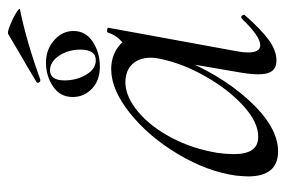

<svg xmlns="http://www.w3.org/2000/svg" viewBox="-136 -558 707 474"><g transform="rotate(-90 217.0 -320.5)"><path d="M19 -61Q19 -69 21 -91Q31 -162 74 -234Q117 -306 175 -352.5Q233 -399 284 -399Q315 -399 339 -381.5Q363 -364 366 -330L323 -357Q337 -359 353 -374Q369 -389 374 -407Q375 -410 381 -409Q387 -408 386 -406L328 -89Q325 -73 325 -61Q325 -31 343 -31Q365 -31 409 -77Q410 -78 412 -78Q415 -78 417 -74.5Q419 -71 417 -69Q383 -30 356.5 -10.5Q330 9 305 9Q288 9 279.5 -1.5Q271 -12 271 -36Q271 -56 277 -89L301 -229L318 -246Q273 -131 207 -59Q141 13 81 13Q19 13 19 -61ZM309 -277Q312 -289 312 -301Q312 -330 296 -347Q280 -364 250 -364Q215 -363 178.5 -332.5Q142 -302 114.5 -250Q87 -198 77 -136Q74 -114 74 -96Q74 -66 84.5 -51Q95 -36 117 -36Q153 -36 193.5 -73Q234 -110 266 -166.5Q298 -223 309 -277ZM215 -494Q215 -525 241 -542.5Q267 -560 300 -560Q332 -560 355 -540Q378 -520 378 -492Q378 -462 351.5 -444.5Q325 -427 290 -427Q256 -427 235.5 -446.5Q215 -466 215 -494ZM332 -475Q332 -505 317 -527.5Q302 -550 281 -550Q256 -550 256 -514Q256 -485 270 -461Q284 -437 306 -437Q332 -437 332 -475ZM256 -574Q252 -574 250.5 -578.5Q249 -583 253 -584Q296 -610 309 -617L370 -653Q374 -656 391.5 -649Q409 -642 423 -633.5Q437 -625 430 -624Q352 -608 258 -574Z"/></g></svg>

Font: Cormorant Garamond
Style: Italic
Weight: 400
Italic angle: -10°
Designer: Christian Thalmann (Catharsis Fonts)
Foundry: Catharsis Fonts
Version: Version 4.000